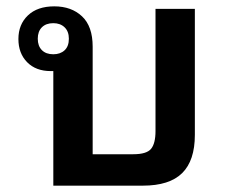

<svg xmlns="http://www.w3.org/2000/svg" viewBox="-20 -585 713 605"><path d="M272 -99H400Q442 -99 456 -116Q470 -133 470 -172V-557H594V-160Q594 -79 554 -39.5Q514 0 430 0H148V-361Q145 -361 140 -361Q93 -361 65.5 -389Q38 -417 38 -462Q38 -508 68 -536.5Q98 -565 151 -565Q205 -565 238.5 -533.5Q272 -502 272 -438ZM148 -414Q170 -414 183.5 -426.5Q197 -439 197 -463Q197 -486 183.5 -499Q170 -512 148 -512Q125 -512 112 -499Q99 -486 99 -463Q99 -440 112 -427Q125 -414 148 -414Z"/></svg>

Font: Noto Sans Thai Looped SemiBold
Style: Regular
Weight: 600
Designer: Sasikarn Vongin, Ben Mitchell
Foundry: The Fontpad Ltd
Version: Version 1.001; ttfautohint (v1.8.4.7-5d5b)